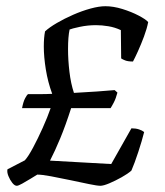

<svg xmlns="http://www.w3.org/2000/svg" viewBox="-20 -598 530 618"><path d="M34 0Q27 0 19.5 -9.5Q12 -19 7 -31.5Q2 -44 4 -53L60 -82Q71 -94 86.5 -123Q102 -152 117.5 -186.5Q133 -221 143 -250H51Q55 -271 61 -282Q67 -293 70 -295Q89 -295 109 -295Q129 -295 148 -296Q134 -334 127.5 -374.5Q121 -415 121 -448Q121 -463 122 -475Q123 -487 125 -497Q139 -510 163 -524Q187 -538 215.5 -550.5Q244 -563 271.5 -570.5Q299 -578 319 -578Q345 -578 374 -569Q403 -560 426 -548Q449 -536 457 -527Q453 -506 443.5 -480.5Q434 -455 424 -433Q414 -411 408 -400Q392 -400 383 -403.5Q374 -407 370 -410L369 -501Q350 -510 329 -513.5Q308 -517 289 -517Q262 -517 236.5 -511.5Q211 -506 204 -503Q199 -480 199 -440Q199 -405 203.5 -367Q208 -329 218 -299Q257 -301 292 -303.5Q327 -306 349 -308L358 -300Q353 -281 346.5 -268.5Q340 -256 336 -250H209Q191 -194 174 -153Q157 -112 141 -81L338 -70L403 -185Q417 -185 427.5 -181.5Q438 -178 444 -173Q437 -145 425 -108.5Q413 -72 403 -49Q392 -39 371.5 -27.5Q351 -16 332 -8Q313 0 303 0Q293 0 266.5 -5.5Q240 -11 207 -18Q174 -25 144.5 -30.5Q115 -36 100 -36Q92 -31 78 -22.5Q64 -14 51.5 -7Q39 0 34 0Z"/></svg>

Font: Texturina 72pt 72pt Regular
Style: Italic
Weight: 400
Italic angle: -11°
Designer: Guillermo Torres Carreño
Foundry: Omnibus-Type
Version: Version 1.002; ttfautohint (v1.8.3)